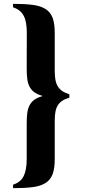

<svg xmlns="http://www.w3.org/2000/svg" viewBox="-20 -750 456 1000"><path d="M341.3 -241.2Q317.9 -234.4 303.2 -224.4Q288.6 -214.4 280 -199.7Q271.5 -185.1 268.3 -165.3Q265.1 -145.5 265.1 -119.1V78.1Q265.1 127 254.2 156.7Q243.2 186.5 217.5 202.9Q191.9 219.2 150.6 224.6Q109.4 230 48.3 230L47.9 211.9Q87.9 199.2 103.5 166.7Q119.1 134.3 119.1 78.1V-109.9Q119.1 -138.7 122.1 -161.4Q125 -184.1 133.8 -201.2Q142.6 -218.3 158.4 -230Q174.3 -241.7 200.2 -249V-251Q174.3 -258.3 158.4 -270Q142.6 -281.7 133.8 -298.8Q125 -315.9 122.1 -338.6Q119.1 -361.3 119.1 -390.1L119.6 -578.1Q119.6 -606 116 -628.2Q112.3 -650.4 104 -666.7Q95.7 -683.1 81.8 -694.3Q67.9 -705.6 47.9 -711.9V-730Q108.9 -730 150.4 -724.6Q191.9 -719.2 217.5 -702.9Q243.2 -686.5 254.2 -656.7Q265.1 -627 265.1 -578.1V-382.8Q265.1 -356.4 268.3 -336.7Q271.5 -316.9 280 -302Q288.6 -287.1 303.2 -276.6Q317.9 -266.1 341.3 -258.8Z"/></svg>

Font: XB Zar
Style: Bold Italic
Weight: 700
Italic angle: -12°
Designer: Behnam
Foundry: Irmug
Version: Version 8.005 2009